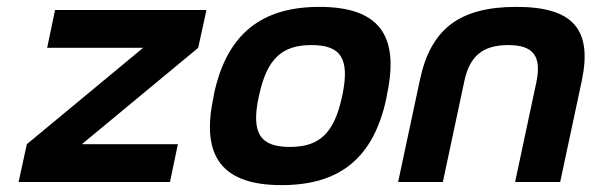

<svg xmlns="http://www.w3.org/2000/svg" viewBox="-20 -529 1719 558"><path d="M140 -500 117 -390H396L58 -110L34 0H474L497 -110H218L556 -390L580 -500Z M602 -256 600 -244C563 -70 630 9 798 9C968 9 1066 -70 1103 -244L1105 -256C1142 -430 1078 -509 908 -509C740 -509 639 -430 602 -256ZM732 -248 733 -252C756 -359 800 -398 885 -398C971 -398 997 -359 975 -252L974 -248C951 -141 908 -102 822 -102C737 -102 709 -141 732 -248Z M1200 -295 1137 0H1267L1329 -291C1344 -365 1382 -398 1457 -398C1531 -398 1554 -365 1539 -291L1477 0H1608L1671 -295C1702 -444 1645 -509 1481 -509C1314 -509 1231 -444 1200 -295Z"/></svg>

Font: LT Wave Text Bold Italic
Style: Regular
Weight: 700
Designer: Daniel Lyons
Version: Version 2.5 (Glyphs App)